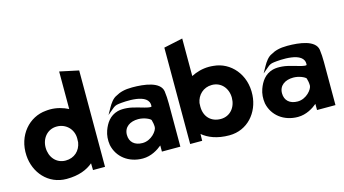

<svg xmlns="http://www.w3.org/2000/svg" viewBox="-85 -1076 2543 1418"><g transform="rotate(-15 1186.5 -367.5)"><path d="M276 23C370 23 434 -4 479 -42C480 -29 480 -8 480 0V10H572V-727L427 -758V-471C387 -491 340 -505 290 -505C277 -505 267 -504 257 -503C129 -493 23 -378 33 -220C41 -89 135 23 276 23ZM428 -246C428 -236 427 -227 427 -216C417 -154 371 -110 304 -110C232 -110 185 -168 185 -241C185 -312 233 -370 304 -370C373 -370 428 -318 428 -246Z M791 -476C762 -464 739 -430 724 -403L696 -353L740 -390C755 -403 766 -410 791 -413C831 -418 1030 -438 1019 -333C1019 -331 1018 -328 1001 -330C965 -334 895 -363 841 -367C815 -369 793 -369 769 -363C707 -346 676 -298 657 -246C645 -212 642 -176 648 -137C668 -41 751 23 859 23C923 23 976 -11 1007 -37V10H1148V-320C1148 -354 1146 -384 1142 -415C1129 -490 1011 -505 917 -505C859 -505 822 -494 791 -476ZM886 -88C826 -88 789 -121 789 -176C789 -236 837 -267 899 -267C943 -267 985 -247 994 -235C999 -219 1003 -198 1003 -179C1003 -151 954 -88 886 -88Z M1520 23C1660 23 1753 -89 1761 -220C1771 -378 1666 -493 1538 -503C1528 -504 1518 -505 1505 -505C1455 -505 1409 -492 1368 -471V-758L1223 -727V10H1315V0C1315 -8 1315 -26 1316 -42C1360 -5 1426 23 1520 23ZM1367 -237C1367 -247 1367 -254 1368 -265C1378 -323 1424 -370 1490 -370C1562 -370 1609 -312 1609 -241C1609 -168 1562 -110 1490 -110C1417 -110 1367 -159 1367 -237Z M1977 -476C1948 -464 1925 -430 1910 -403L1882 -353L1926 -390C1941 -403 1952 -410 1977 -413C2017 -418 2216 -438 2205 -333C2205 -331 2204 -328 2187 -330C2151 -334 2081 -363 2027 -367C2001 -369 1979 -369 1955 -363C1893 -346 1862 -298 1843 -246C1831 -212 1828 -176 1834 -137C1854 -41 1937 23 2045 23C2109 23 2162 -11 2193 -37V10H2334V-320C2334 -354 2332 -384 2328 -415C2315 -490 2197 -505 2103 -505C2045 -505 2008 -494 1977 -476ZM2072 -88C2012 -88 1975 -121 1975 -176C1975 -236 2023 -267 2085 -267C2129 -267 2171 -247 2180 -235C2185 -219 2189 -198 2189 -179C2189 -151 2140 -88 2072 -88Z"/></g></svg>

Font: Bluebird
Style: SfBd
Weight: 700
Designer: Jasper
Foundry: Cannot Into Space Fonts
Version: Version 0.98